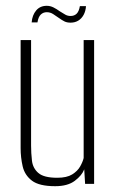

<svg xmlns="http://www.w3.org/2000/svg" viewBox="-20 -633 404 661"><path d="M170 8Q115 8 90 -11Q65 -30 58 -60.5Q51 -91 51 -123V-495H87V-132Q87 -106 90 -80Q93 -54 112 -37.5Q131 -21 177 -21Q210 -21 228.5 -32.5Q247 -44 256 -60Q265 -76 268 -89V-495H304V0H273L270 -50Q262 -29 237.5 -10.5Q213 8 170 8ZM223 -555Q211 -555 202.5 -559Q194 -563 180 -573Q173 -578 163 -584.5Q153 -591 141 -591Q129 -591 120.5 -583Q112 -575 109 -556H89Q91 -581 104.5 -597Q118 -613 141 -613Q153 -613 164 -607.5Q175 -602 186 -594Q197 -587 205 -582.5Q213 -578 223 -578Q236 -578 244 -586Q252 -594 255 -612H276Q275 -595 268 -582Q261 -569 249.5 -562Q238 -555 223 -555Z"/></svg>

Font: Alumni Sans Thin ExtraLight
Style: Regular
Weight: 250
Version: Version 1.018